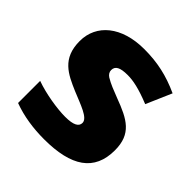

<svg xmlns="http://www.w3.org/2000/svg" viewBox="-157 -685 817 817"><g transform="rotate(45 251.5 -276.5)"><path d="M225 10C389 10 472 -46 472 -170C472 -269 415 -299 321 -334C285 -348 261 -357 236 -372C225 -379 219 -389 219 -400C219 -424 238 -435 284 -435C317 -435 357 -427 424 -400L474 -515C400 -549 334 -563 256 -563C120 -563 37 -493 37 -393C37 -288 102 -259 174 -228C231 -204 292 -185 292 -155C292 -133 271 -121 221 -121C174 -121 96 -133 38 -154V-21C97 1 161 10 225 10Z"/></g></svg>

Font: Frost ExtraBold
Style: Regular
Weight: 800
Designer: Lee Frost
Foundry: Lee Frost for Ice Communication Norge AS
Version: Version 2.011;hotconv 1.0.107;makeotfexe 2.5.65593